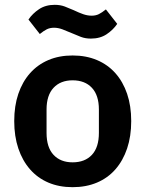

<svg xmlns="http://www.w3.org/2000/svg" viewBox="-20 -764 603 796"><path d="M281 12Q225 12 180.5 -7Q136 -26 104.5 -62Q73 -98 56 -148.5Q39 -199 39 -262Q39 -325 56 -375Q73 -425 104.5 -460.5Q136 -496 180.5 -515Q225 -534 281 -534Q337 -534 382 -515Q427 -496 458.5 -460.5Q490 -425 507 -375Q524 -325 524 -262Q524 -199 507 -148.5Q490 -98 458.5 -62Q427 -26 382 -7Q337 12 281 12ZM281 -91Q332 -91 361 -122Q390 -153 390 -213V-310Q390 -369 361 -400Q332 -431 281 -431Q231 -431 202 -400Q173 -369 173 -310V-213Q173 -153 202 -122Q231 -91 281 -91ZM357 -604Q334 -604 315.5 -611Q297 -618 279 -626Q256 -636 238.5 -642.5Q221 -649 204 -649Q187 -649 174 -642.5Q161 -636 145 -623L98 -683Q115 -708 142 -726Q169 -744 207 -744Q230 -744 248.5 -737Q267 -730 285 -722Q308 -711 325.5 -705Q343 -699 360 -699Q377 -699 390 -705.5Q403 -712 419 -725L466 -665Q449 -640 422 -622Q395 -604 357 -604Z"/></svg>

Font: IBM Plex Sans Arabic SemiBold
Style: Regular
Weight: 600
Designer: Mike Abbink, Paul van der Laan, Pieter van Rosmalen, Wael Morcos, Khajak Apelian
Foundry: Bold Monday
Version: Version 1.1